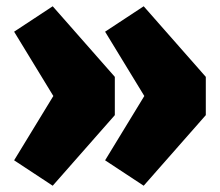

<svg xmlns="http://www.w3.org/2000/svg" viewBox="-20 -589 701 612"><path d="M148 -569 25 -488 150 -283 25 -78 148 3 346 -222V-344ZM438 -569 315 -488 440 -283 315 -78 438 3 636 -222V-344Z"/></svg>

Font: Fira Sans Heavy
Style: Regular
Weight: 900
Designer: bBox Type GmbH & Carrois Corporate GbR & Edenspiekermann AG
Foundry: bBox Type GmbH & Carrois Corporate GbR & Edenspiekermann AG
Version: Version 4.300;PS 004.300;hotconv 1.0.88;makeotf.lib2.5.64775